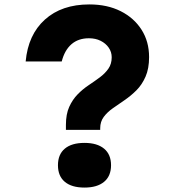

<svg xmlns="http://www.w3.org/2000/svg" viewBox="-20 -839 790 868"><path d="M433 -252H278V-274Q278 -323 293 -356Q308 -389 331 -412.5Q354 -436 381 -454Q408 -472 431.5 -489.5Q455 -507 470 -528.5Q485 -550 485 -580Q485 -604 471.5 -623.5Q458 -643 435 -654.5Q412 -666 382 -666Q334 -666 303 -639Q272 -612 259 -561H96Q107 -682 183 -750.5Q259 -819 384 -819Q465 -819 525.5 -788.5Q586 -758 620 -704.5Q654 -651 654 -581Q654 -529 638 -492.5Q622 -456 597 -431Q572 -406 543.5 -386.5Q515 -367 490 -349.5Q465 -332 449 -310.5Q433 -289 433 -259ZM362 9Q304 9 273 -17Q242 -43 242 -92Q242 -141 273 -167Q304 -193 362 -193Q419 -193 450.5 -167Q482 -141 482 -92Q482 -43 450.5 -17Q419 9 362 9Z"/></svg>

Font: Martian Mono SemiExpanded SemiExpanded
Style: Bold
Weight: 700
Width: 6
Monospace: yes
Version: Version 1.000